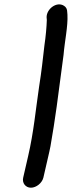

<svg xmlns="http://www.w3.org/2000/svg" viewBox="-20 -711 334 894"><path d="M124 163C149 163 176 141 182 116L205 16C208 2 212 -13 215 -30C227 -102 234 -141 244 -215C254 -295 267 -383 276 -456C281 -518 297 -589 294 -643L293 -655C293 -668 288 -678 278 -684C244 -706 196 -669 197 -630L198 -618C197 -585 193 -541 187 -501C179 -432 174 -382 162 -307C146 -199 137 -96 111 16L88 116C82 141 99 163 124 163Z"/></svg>

Font: Electronic
Style: ExBlkIt
Weight: 900
Version: Version 1.011